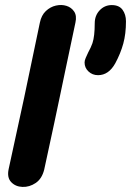

<svg xmlns="http://www.w3.org/2000/svg" viewBox="-20 -735 516 756"><path d="M154 -67Q161 -100 171.5 -148Q182 -196 193.5 -250Q205 -304 216 -356.5Q227 -409 236 -452Q260 -566 277 -646Q283 -673 272 -689.5Q261 -706 241.5 -712Q222 -718 200 -713Q178 -708 160.5 -691.5Q143 -675 137 -646L75 -350Q56 -260 14 -69Q7 -36 24 -18Q41 0 68.5 1Q96 2 120.5 -14.5Q145 -31 154 -67ZM366 -439Q408 -439 434 -486Q455 -525 465.5 -563.5Q476 -602 476 -651Q476 -678 462.5 -696.5Q449 -715 420 -715Q392 -715 372.5 -694.5Q353 -674 353 -643Q353 -592 344 -565Q338 -548 327 -528Q322 -517 317.5 -507Q313 -497 313 -489Q313 -468 328.5 -453.5Q344 -439 366 -439Z"/></svg>

Font: Balsamiq Sans
Style: Bold Italic
Weight: 700
Italic angle: -12°
Designer: Michael Angeles
Foundry: Balsamiq SRL
Version: Version 1.020; ttfautohint (v1.8.4.7-5d5b);gftools[0.9.26]